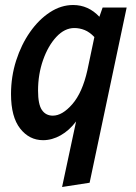

<svg xmlns="http://www.w3.org/2000/svg" viewBox="-20 -549 544 767"><path d="M24 -173Q24 -243 44.5 -307Q65 -371 100 -421Q135 -471 179.5 -500Q224 -529 272 -529Q333 -529 377 -482L390 -519H486L338 181L228 198L284 -64Q257 -28 222.5 -8.5Q188 11 152 11Q97 11 60.5 -35.5Q24 -82 24 -173ZM132 -187Q132 -132 147.5 -109.5Q163 -87 191 -87Q229 -87 269 -133Q309 -179 329 -268L357 -401Q338 -421 318 -429Q298 -437 277 -437Q238 -437 205 -401.5Q172 -366 152 -309Q132 -252 132 -187Z"/></svg>

Font: Radio Canada Condensed Medium
Style: Italic
Weight: 500
Width: 3
Italic angle: -12°
Designer: Charles Daoud, Etienne Aubert Bonn, Alexandre Saumier Demers, Jacques Le Bailly
Foundry: Radio-Canada
Version: Version 2.104; ttfautohint (v1.8.4.7-5d5b);gftools[0.9.28.de